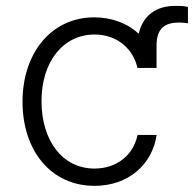

<svg xmlns="http://www.w3.org/2000/svg" viewBox="-20 -611 649 643"><path d="M504.3 -383.5V-458.8C504.3 -516.7 532.7 -535.5 579.9 -535.5C589.5 -535.5 600.5 -534.4 609.4 -533V-587.7C596.9 -591.3 580.3 -591.3 565.7 -591.3C503.9 -591.3 458.1 -559.3 444.6 -498.2C407 -532.7 355.1 -552.9 295.5 -552.9C152.7 -552.9 55.4 -434.3 55.4 -270.2C55.4 -107.6 149.9 11.4 296.5 11.4C410.2 11.4 490.1 -60.4 504.6 -159.1H440.7C426.1 -89.5 369 -46.5 296.5 -46.5C189.6 -46.5 119 -139.6 119 -272.4C119 -404.5 191.8 -495.4 296.5 -495.4C374.3 -495.4 426.8 -445.3 440.3 -383.5Z"/></svg>

Font: Karasuma Gothic
Style: Light
Weight: 300
Designer: Rasmus Andersson / Ryoko Nishizuka
Foundry: rsms
Version: Version 1.00